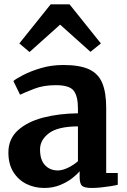

<svg xmlns="http://www.w3.org/2000/svg" viewBox="-20 -874 596 904"><path d="M19.5 -156Q19.5 -219.5 63.8 -260Q108 -300.5 182.2 -320Q256.5 -339.5 347 -340.5V-363.5Q347 -421 327 -447Q307 -473 242.5 -473Q185 -473 141.8 -456.2Q98.5 -439.5 74.5 -428L43 -492.5Q54.5 -502.5 88.8 -520.5Q123 -538.5 172.2 -553.2Q221.5 -568 278.5 -568Q355 -568 399 -547.8Q443 -527.5 461.5 -483Q480 -438.5 480 -366V-59.5H534.5V-4Q523 -1 501.5 2.5Q480 6 456 8.5Q432 11 412 11Q378 11 366.5 1Q355 -9 355 -40.5V-67.5Q342.5 -52.5 319 -34.2Q295.5 -16 262.2 -2.5Q229 11 188 11Q142.5 11 104.2 -8Q66 -27 42.8 -64.2Q19.5 -101.5 19.5 -156ZM252.5 -71.5Q274 -71.5 300.8 -84.5Q327.5 -97.5 347 -115V-279Q252.5 -278.5 210.5 -246.8Q168.5 -215 168.5 -170.5Q168.5 -121.5 191.8 -96.5Q215 -71.5 252.5 -71.5ZM218.5 -853.5H307.5L455 -669.5L406 -630L263 -758L119 -629L71 -669.5Z"/></svg>

Font: Merriweather
Style: Bold
Weight: 700
Designer: Eben Sorkin
Foundry: Eben Sorkin
Version: Version 2.100; ttfautohint (v1.7.19-72a1) -l 8 -r 50 -G 200 